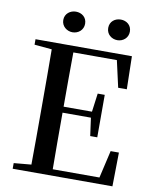

<svg xmlns="http://www.w3.org/2000/svg" viewBox="-99 -999 857 1073"><g transform="rotate(10 330.0 -463.0)"><path d="M244 -809C277 -809 306 -832 306 -868C306 -905 277 -926 244 -926C213 -926 182 -905 182 -868C182 -832 213 -809 244 -809ZM499 -809C531 -809 560 -832 560 -868C560 -905 531 -926 499 -926C466 -926 437 -905 437 -868C437 -832 466 -809 499 -809ZM550 -548H599L595 -735H48V-704L147 -695C148 -595 148 -495 148 -393V-342C148 -241 148 -140 147 -41L48 -32V0H614L617 -192H570L534 -36H269C268 -138 268 -241 268 -357H429L443 -255H483V-496H443L429 -391H268C268 -499 268 -600 269 -699H516Z"/></g></svg>

Font: Noto Serif CJK JP SemiBold
Style: Regular
Weight: 600
Designer: Ryoko NISHIZUKA 西塚涼子 (kana & ideographs); Frank Grießhammer (Latin, Greek & Cyrillic); Wenlong ZHANG 张文龙 (bopomofo); San
Foundry: Adobe
Version: Version 2.001;hotconv 1.1.0;makeotfexe 2.6.0